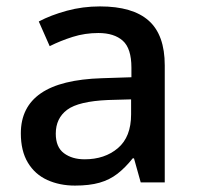

<svg xmlns="http://www.w3.org/2000/svg" viewBox="-20 -569 614 599"><path d="M292 -549Q394 -549 444 -504.5Q494 -460 494 -365V0H419L398 -75H394Q371 -46 346.5 -27Q322 -8 290.5 1Q259 10 214 10Q166 10 127.5 -7.5Q89 -25 67 -61.5Q45 -98 45 -153Q45 -235 107.5 -278Q170 -321 298 -325L390 -328V-358Q390 -418 363 -442Q336 -466 287 -466Q245 -466 207 -454Q169 -442 135 -425L101 -502Q139 -522 188.5 -535.5Q238 -549 292 -549ZM317 -257Q225 -253 189.5 -226.5Q154 -200 154 -152Q154 -110 179.5 -91Q205 -72 244 -72Q307 -72 348 -107Q389 -142 389 -212V-259Z"/></svg>

Font: Noto Sans Thai Medium
Style: Regular
Weight: 500
Designer: Monotype Design Team
Foundry: Monotype Imaging Inc.
Version: Version 2.001